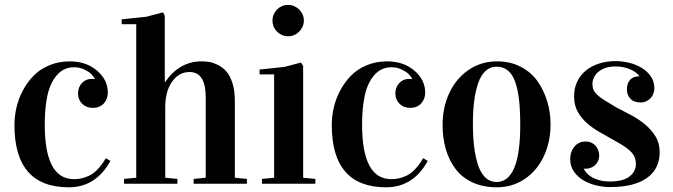

<svg xmlns="http://www.w3.org/2000/svg" viewBox="-20 -758 2775 792"><path d="M39.6 -242.2Q39.6 -278.3 47.9 -314.5Q56.2 -350.6 74.5 -385Q92.8 -419.4 118.9 -446Q145 -472.7 183.6 -488.8Q222.2 -504.9 267.6 -504.9Q335.4 -504.9 380.1 -466.8Q424.8 -428.7 424.8 -376Q424.8 -349.6 408.2 -331.3Q391.6 -313 362.8 -313Q335.9 -313 318.8 -330.1Q301.8 -347.2 301.8 -373Q301.8 -397.5 317.6 -415Q333.5 -432.6 358.4 -432.6Q361.8 -432.6 370.6 -431.6V-434.1Q364.7 -443.8 356.7 -452.4Q348.6 -460.9 329.1 -470.7Q309.6 -480.5 285.6 -480.5Q242.7 -480.5 214.8 -448.2Q187 -416 175.8 -365Q164.6 -314 164.6 -244.1Q164.6 -19 284.7 -19Q300.3 -19 313.7 -21.7Q327.1 -24.4 345.5 -32.2Q363.8 -40 381.8 -58.6Q399.9 -77.1 416.5 -105.5L435.5 -94.2Q375.5 14.6 263.7 14.6Q39.6 14.6 39.6 -242.2Z M481.9 -658.2V-678.2L584 -689L652.8 -707L659.7 -692.9V-419.9H661.6Q719.7 -504.9 812 -504.9Q829.6 -504.9 845.7 -502Q861.8 -499 881.3 -488.8Q900.9 -478.5 915 -461.9Q929.2 -445.3 939 -414.6Q948.7 -383.8 948.7 -342.8V-24.9L998.5 -20V0H778.8V-20L828.6 -24.9V-356.9Q828.6 -460.9 761.7 -460.9Q717.8 -460.9 689.7 -420.9Q661.6 -380.9 661.6 -315.9V-24.9L711.9 -20V0H491.7V-20L542 -24.9V-658.2Z M1050.8 -451.2V-471.2L1152.8 -481.9L1221.7 -500L1230.5 -485.8V-24.9L1280.8 -20V0H1060.5V-20L1110.8 -24.9V-451.2ZM1104 -673.3Q1104 -687 1109.1 -698.7Q1114.3 -710.4 1123 -719.2Q1131.8 -728 1143.6 -732.9Q1155.3 -737.8 1168.5 -737.8Q1181.6 -737.8 1193.4 -732.7Q1205.1 -727.5 1214.1 -718.8Q1223.1 -710 1228.3 -698.2Q1233.4 -686.5 1233.4 -673.3Q1233.4 -660.2 1228.3 -648.4Q1223.1 -636.7 1214.4 -627.7Q1205.6 -618.7 1193.8 -613.5Q1182.1 -608.4 1168.5 -608.4Q1154.8 -608.4 1143.1 -613.5Q1131.3 -618.7 1122.6 -627.4Q1113.8 -636.2 1108.9 -647.9Q1104 -659.7 1104 -673.3Z M1348.6 -242.2Q1348.6 -278.3 1356.9 -314.5Q1365.2 -350.6 1383.5 -385Q1401.9 -419.4 1428 -446Q1454.1 -472.7 1492.7 -488.8Q1531.2 -504.9 1576.7 -504.9Q1644.5 -504.9 1689.2 -466.8Q1733.9 -428.7 1733.9 -376Q1733.9 -349.6 1717.3 -331.3Q1700.7 -313 1671.9 -313Q1645 -313 1627.9 -330.1Q1610.8 -347.2 1610.8 -373Q1610.8 -397.5 1626.7 -415Q1642.6 -432.6 1667.5 -432.6Q1670.9 -432.6 1679.7 -431.6V-434.1Q1673.8 -443.8 1665.8 -452.4Q1657.7 -460.9 1638.2 -470.7Q1618.7 -480.5 1594.7 -480.5Q1551.8 -480.5 1523.9 -448.2Q1496.1 -416 1484.9 -365Q1473.6 -314 1473.6 -244.1Q1473.6 -19 1593.8 -19Q1609.4 -19 1622.8 -21.7Q1636.2 -24.4 1654.5 -32.2Q1672.9 -40 1690.9 -58.6Q1709 -77.1 1725.6 -105.5L1744.6 -94.2Q1684.6 14.6 1572.8 14.6Q1348.6 14.6 1348.6 -242.2Z M1805.7 -242.2Q1805.7 -315.9 1834.2 -376Q1862.8 -436 1914.3 -470.5Q1965.8 -504.9 2030.8 -504.9Q2084.5 -504.9 2127.7 -482.7Q2170.9 -460.4 2197 -423.3Q2223.1 -386.2 2237.1 -340.6Q2251 -294.9 2251 -245.1Q2251 -173.3 2223.6 -114.3Q2196.3 -55.2 2145.3 -20.3Q2094.2 14.6 2029.8 14.6Q1972.7 14.6 1929 -5.6Q1885.3 -25.9 1858.6 -61.8Q1832 -97.7 1818.8 -143.1Q1805.7 -188.5 1805.7 -242.2ZM1930.7 -248Q1930.7 -193.8 1936 -151.1Q1941.4 -108.4 1952.6 -75.4Q1963.9 -42.5 1982.9 -24.9Q2002 -7.3 2027.8 -7.3Q2126 -7.3 2126 -242.2Q2126 -301.3 2121.3 -343.8Q2116.7 -386.2 2105.7 -418.7Q2094.7 -451.2 2075.2 -467Q2055.7 -482.9 2027.8 -482.9Q2002 -482.9 1982.9 -465.3Q1963.9 -447.8 1952.6 -415.5Q1941.4 -383.3 1936 -341.8Q1930.7 -300.3 1930.7 -248Z M2494.1 -9.3Q2549.8 -9.3 2576.4 -29.8Q2603 -50.3 2603 -81.1Q2603 -97.2 2597.9 -109.6Q2592.8 -122.1 2581.3 -133.5Q2569.8 -145 2551 -157Q2532.2 -168.9 2504.4 -184.1Q2480 -198.2 2452.6 -213.6Q2425.3 -229 2402.1 -249.3Q2378.9 -269.5 2363.5 -296.4Q2348.1 -323.2 2348.1 -360.8Q2348.1 -394 2360.8 -420.9Q2373.5 -447.8 2396.2 -466.6Q2418.9 -485.4 2450.4 -495.6Q2481.9 -505.9 2519.5 -505.9Q2547.9 -505.9 2576.4 -498.8Q2605 -491.7 2627.9 -477.5Q2650.9 -463.4 2665 -442.4Q2679.2 -421.4 2679.2 -393.6Q2679.2 -382.8 2675.5 -372.6Q2671.9 -362.3 2664.6 -354Q2657.2 -345.7 2646.7 -340.6Q2636.2 -335.4 2622.6 -335.4Q2594.2 -335.4 2580.1 -351.1Q2565.9 -366.7 2565.9 -389.2Q2565.9 -403.3 2569.8 -413.3Q2573.7 -423.3 2580.3 -429.9Q2586.9 -436.5 2595.5 -439.7Q2604 -442.9 2612.8 -442.9H2617.2V-443.8Q2612.3 -451.7 2603 -458.7Q2593.8 -465.8 2581.1 -471.4Q2568.4 -477.1 2552.7 -480.5Q2537.1 -483.9 2519.5 -483.9Q2493.7 -483.9 2475.6 -477.1Q2457.5 -470.2 2446 -459.7Q2434.6 -449.2 2429.2 -436.5Q2423.8 -423.8 2423.8 -412.1Q2423.8 -397.9 2428.2 -387.7Q2432.6 -377.4 2443.6 -366.9Q2454.6 -356.4 2473.9 -344.2Q2493.2 -332 2522.5 -314.9Q2550.8 -300.3 2582.3 -283.7Q2613.8 -267.1 2640.1 -245.4Q2666.5 -223.6 2683.8 -195.6Q2701.2 -167.5 2701.2 -129.9Q2701.2 -98.1 2689.2 -71.8Q2677.2 -45.4 2652.1 -26.4Q2627 -7.3 2588.1 3.2Q2549.3 13.7 2496.1 13.7Q2470.7 13.7 2441.9 7.3Q2413.1 1 2388.7 -12.9Q2364.3 -26.9 2348.1 -49.1Q2332 -71.3 2332 -103.5Q2332 -117.2 2336.4 -129.9Q2340.8 -142.6 2348.9 -152.6Q2356.9 -162.6 2368.7 -168.5Q2380.4 -174.3 2395.5 -174.3Q2408.7 -174.3 2418.9 -169.7Q2429.2 -165 2436.3 -157.5Q2443.4 -149.9 2447.3 -139.6Q2451.2 -129.4 2451.7 -117.7Q2451.7 -104 2446.8 -93.5Q2441.9 -83 2434.1 -76.2Q2426.3 -69.3 2416.3 -65.7Q2406.2 -62 2396.5 -62Q2394.5 -62 2392.3 -62Q2390.1 -62 2388.2 -62.5V-61.5Q2392.6 -51.8 2401.4 -42.5Q2410.2 -33.2 2423.6 -25.9Q2437 -18.6 2454.8 -13.9Q2472.7 -9.3 2494.1 -9.3Z"/></svg>

Font: Vidaloka 
Style: Regular
Weight: 400
Designer: Cyreal (www.cyreal.org)
Foundry: Cyreal (www.cyreal.org)
Version: Version 1.011